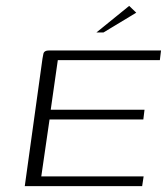

<svg xmlns="http://www.w3.org/2000/svg" viewBox="-20 -631 570 651"><path d="M64 0 124 -432Q126 -442 127 -448Q128 -454 133 -457Q138 -460 147 -460H526L522 -427H176L152 -259H470L466 -226H148L120 -33H467L462 0ZM307 -521 418 -611 442 -588 331 -521Z"/></svg>

Font: Genos Thin Light
Style: Italic
Weight: 300
Italic angle: -8°
Version: Version 1.010